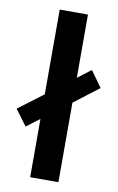

<svg xmlns="http://www.w3.org/2000/svg" viewBox="-103 -789 515 837"><g transform="rotate(10 154.5 -371.0)"><path d="M-18 -284 92 -367V-742H217V-462L276 -507L327 -436L217 -352V0H92V-258L34 -214Z"/></g></svg>

Font: CMG Sans SemiBold
Style: Regular
Weight: 600
Designer: Julieta Ulanovsky
Foundry: Julieta Ulanovsky
Version: Version 7.200